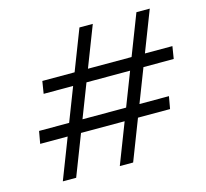

<svg xmlns="http://www.w3.org/2000/svg" viewBox="-102 -815 997 931"><g transform="rotate(-15 397.0 -350.0)"><path d="M388 0 659 -700H726L455 0ZM102 0 373 -700H440L169 0ZM43 -204 54 -266H706L695 -204ZM122 -434 132 -496H785L775 -434Z"/></g></svg>

Font: DM Sans 16pt Light
Style: Italic
Weight: 300
Italic angle: -10°
Version: Version 4.004;gftools[0.9.30]